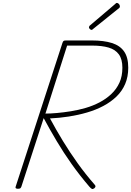

<svg xmlns="http://www.w3.org/2000/svg" viewBox="-20 -1274 895 1310"><path d="M102 14Q93 14 88.5 10.5Q84 7 87 -1L406 -981Q409 -990 413 -994Q417 -998 430 -998H606Q688 -998 743.5 -980.5Q799 -963 827 -922.5Q855 -882 855 -812Q855 -750 834 -701Q813 -652 774.5 -615Q736 -578 685 -551Q634 -524 574 -506.5Q514 -489 450 -479Q386 -469 321 -466Q363 -388 410 -311Q457 -234 510 -160Q563 -86 625 -15Q632 -8 631.5 -2Q631 4 623 11Q613 18 606.5 14.5Q600 11 590 0Q524 -77 469 -154.5Q414 -232 367 -311Q320 -390 278 -468L126 -1Q123 7 118.5 10.5Q114 14 102 14ZM290 -499Q324 -499 369 -503Q414 -507 464 -515Q514 -523 564 -537.5Q614 -552 659 -575.5Q704 -599 739.5 -632.5Q775 -666 795 -710Q815 -754 815 -812Q815 -870 791 -903Q767 -936 721 -949.5Q675 -963 607 -963H438ZM605 -1070Q599 -1070 593 -1076Q587 -1082 587 -1087Q587 -1089 588 -1092Q589 -1095 591 -1098L765 -1246Q768 -1249 771 -1251.5Q774 -1254 777 -1254Q782 -1254 787 -1250.5Q792 -1247 795 -1241.5Q798 -1236 798 -1230Q798 -1228 797.5 -1225.5Q797 -1223 794 -1220L616 -1077Q612 -1074 610 -1072Q608 -1070 605 -1070Z"/></svg>

Font: Playwrite RO Thin
Style: Regular
Weight: 250
Version: Version 1.002